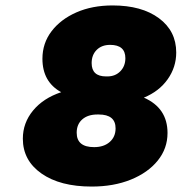

<svg xmlns="http://www.w3.org/2000/svg" viewBox="-20 -678 668 706"><path d="M509 -319Q596 -281 596 -189Q596 -132 560 -87.5Q524 -43 461 -17.5Q398 8 317 8Q201 8 132.5 -40Q64 -88 64 -168Q64 -226 101.5 -271.5Q139 -317 205 -339Q136 -377 136 -462Q136 -519 169.5 -563Q203 -607 261 -632.5Q319 -658 394 -658Q501 -658 564.5 -611Q628 -564 628 -485Q628 -431 596.5 -386.5Q565 -342 509 -319ZM375 -397Q404 -397 422.5 -416Q441 -435 441 -464Q441 -513 385 -513Q354 -513 335.5 -494.5Q317 -476 317 -446Q317 -397 370 -397ZM343 -257H338Q303 -257 282.5 -239Q262 -221 262 -190Q262 -137 326 -137Q362 -137 383.5 -156Q405 -175 405 -206Q405 -257 343 -257Z"/></svg>

Font: Overused Grotesk Black
Style: Italic
Weight: 900
Italic angle: -10°
Version: Version 0.003